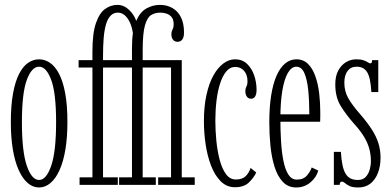

<svg xmlns="http://www.w3.org/2000/svg" viewBox="-20 -776 1645 806"><path d="M144 11Q118 11 96.2 -7.8Q74.5 -26.5 58.5 -62Q42.5 -97.5 34 -148.2Q25.5 -199 25.5 -263.5Q25.5 -334 34.8 -384.2Q44 -434.5 60.2 -466Q76.5 -497.5 98 -512.2Q119.5 -527 144 -527Q168.5 -527 190 -512.2Q211.5 -497.5 228 -466Q244.5 -434.5 253.8 -384.2Q263 -334 263 -263.5Q263 -199 254.5 -148.2Q246 -97.5 230 -62Q214 -26.5 192 -7.8Q170 11 144 11ZM144 -20.5Q174.5 -20.5 195 -80.2Q215.5 -140 215.5 -263.5Q215.5 -385 195 -440.5Q174.5 -496 144 -496Q113 -496 92.5 -440.5Q72 -385 72 -263.5Q72 -140 92.5 -80.2Q113 -20.5 144 -20.5Z M314 0V-31.5H368V-492.5H310V-523.5H368V-559.5Q368 -637 383 -679.8Q398 -722.5 422 -739Q446 -755.5 473 -755.5Q496.5 -755.5 515.2 -740.2Q534 -725 545 -704Q556 -683 556 -666L539.5 -613Q539 -644.5 530.2 -669.5Q521.5 -694.5 507 -708.8Q492.5 -723 475 -723Q456.5 -723 444.2 -710.2Q432 -697.5 425 -673.8Q418 -650 415.2 -616.2Q412.5 -582.5 412.5 -541Q412.5 -536.5 412.5 -531.8Q412.5 -527 412.5 -523.5H483.5V-492.5H412.5V-31.5H474.5V0ZM644 0V-31.5H698V-492.5H644V-523.5H743V-31.5H797.5V0ZM480 0V-31.5H534V-492.5H474V-523.5H534V-574.5Q534 -647.5 551 -686.8Q568 -726 595 -740.8Q622 -755.5 651.5 -755.5Q680.5 -755.5 703.5 -742.5Q726.5 -729.5 739.5 -703.8Q752.5 -678 752.5 -638.5Q752.5 -625.5 749 -617Q745.5 -608.5 739.5 -604.5Q733.5 -600.5 725.5 -600.5Q713.5 -600.5 706.5 -609Q699.5 -617.5 699.5 -632Q699.5 -641.5 702 -646.8Q704.5 -652 706.8 -658Q709 -664 709 -674.5Q709 -694 700.5 -704.2Q692 -714.5 679.2 -718.8Q666.5 -723 652.5 -723Q631.5 -723 614.8 -713Q598 -703 588.5 -669.5Q579 -636 579 -566.5V-523.5H678V-492.5H579V-31.5H634V0Z M966.5 10Q931.5 10 906.8 -14.8Q882 -39.5 866.2 -80.2Q850.5 -121 843.2 -170Q836 -219 836 -267Q836 -329.5 846.8 -378Q857.5 -426.5 876 -459.5Q894.5 -492.5 918 -509.8Q941.5 -527 966.5 -527Q997 -527 1017 -508Q1037 -489 1047 -459.8Q1057 -430.5 1057 -399Q1057 -381 1051.2 -371.2Q1045.5 -361.5 1034 -361.5Q1022.5 -361.5 1016.2 -370.5Q1010 -379.5 1010 -393Q1010 -402.5 1012.2 -407.5Q1014.5 -412.5 1016.8 -418.2Q1019 -424 1019 -434.5Q1019 -462 1004.8 -478.5Q990.5 -495 967.5 -495Q945.5 -495 929.8 -476Q914 -457 903.8 -425Q893.5 -393 888.8 -352.8Q884 -312.5 884 -269.5Q884 -229 888.2 -185.5Q892.5 -142 902.2 -105Q912 -68 928.5 -45.2Q945 -22.5 970 -22.5Q996 -22.5 1010.2 -35.5Q1024.5 -48.5 1032 -71L1055.5 -52Q1047.5 -33 1026.5 -11.5Q1005.5 10 966.5 10Z M1223.5 11Q1189 11 1166.8 -13Q1144.5 -37 1132.2 -76.8Q1120 -116.5 1115.2 -165Q1110.5 -213.5 1110.5 -262.5Q1110.5 -327 1118.5 -376.5Q1126.5 -426 1141.5 -459.5Q1156.5 -493 1177.5 -510Q1198.5 -527 1224 -527Q1254 -527 1273.5 -507.2Q1293 -487.5 1304.2 -455Q1315.5 -422.5 1320 -383.5Q1324.5 -344.5 1324.5 -306.5Q1324.5 -295.5 1324.5 -285.2Q1324.5 -275 1324 -265H1150.5V-296H1278.5Q1278.5 -351.5 1274 -396.8Q1269.5 -442 1257.8 -469Q1246 -496 1224 -496Q1203.5 -496 1188.2 -469.5Q1173 -443 1165 -394.2Q1157 -345.5 1157 -278Q1157 -229 1159.8 -183Q1162.5 -137 1169.8 -100.8Q1177 -64.5 1190.5 -43.2Q1204 -22 1226 -22Q1254 -22 1268.8 -39.5Q1283.5 -57 1288.5 -73L1316 -60Q1308.5 -31.5 1283 -10.2Q1257.5 11 1223.5 11Z M1484.5 11Q1460 11 1447.2 4.8Q1434.5 -1.5 1428 -7.5Q1421.5 -13.5 1415.5 -13.5Q1410.5 -13.5 1408.2 -9.8Q1406 -6 1406 0H1381.5V-138.5H1411Q1413 -105.5 1417.8 -83Q1422.5 -60.5 1430.8 -46.8Q1439 -33 1451.8 -26.8Q1464.5 -20.5 1482.5 -20.5Q1503 -20.5 1514.8 -32.8Q1526.5 -45 1531.8 -63.2Q1537 -81.5 1537 -98.5Q1537 -127 1530.2 -151.8Q1523.5 -176.5 1508 -202.2Q1492.5 -228 1465.5 -257.5Q1434 -293 1410.8 -330.2Q1387.5 -367.5 1387.5 -422Q1387.5 -456.5 1400 -479.8Q1412.5 -503 1432.5 -515Q1452.5 -527 1475.5 -527Q1494.5 -527 1506 -523Q1517.5 -519 1524 -514.5Q1530.5 -510 1534.5 -510Q1539 -510 1540.5 -513.5Q1542 -517 1542 -523.5H1568V-389.5H1539Q1537 -421.5 1532.5 -442.2Q1528 -463 1520.2 -474.5Q1512.5 -486 1501.8 -491Q1491 -496 1476.5 -496Q1452.5 -496 1439 -478Q1425.5 -460 1425.5 -429Q1425.5 -393 1442 -363.8Q1458.5 -334.5 1492.5 -296Q1521.5 -262.5 1540.5 -233Q1559.5 -203.5 1568.5 -174.8Q1577.5 -146 1577.5 -114Q1577.5 -79.5 1567 -51.2Q1556.5 -23 1535.8 -6Q1515 11 1484.5 11Z"/></svg>

Font: Imbue Thin 10pt ExtraLight
Style: Regular
Weight: 250
Version: Version 1.102